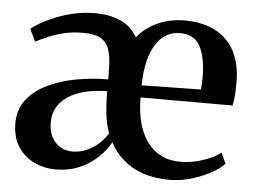

<svg xmlns="http://www.w3.org/2000/svg" viewBox="-45 -603 889 671"><g transform="rotate(5 400.0 -268.0)"><path d="M173 10Q131.5 10 96.2 -7Q61 -24 39.8 -57.2Q18.5 -90.5 18.5 -139Q18.5 -188 45.5 -222.2Q72.5 -256.5 117.5 -278Q162.5 -299.5 217.5 -309.5Q272.5 -319.5 328.5 -319.5L328 -355Q328 -397 319.2 -423.2Q310.5 -449.5 288.8 -461.8Q267 -474 227 -474Q191.5 -474 161 -466.8Q130.5 -459.5 106 -449Q81.5 -438.5 62.5 -429L41.5 -471.5Q52 -481 73.5 -493.5Q95 -506 124.5 -518Q154 -530 189.2 -538Q224.5 -546 262.5 -546Q316.5 -546 354.8 -527.8Q393 -509.5 412 -473.5Q427 -494.5 452 -511.5Q477 -528.5 508.8 -538.2Q540.5 -548 576 -548Q670 -548 722 -498Q774 -448 776 -354.5Q776 -323.5 774.5 -302.5Q773 -281.5 769.5 -266.5H446.5Q446.5 -219 456.5 -180Q466.5 -141 486.5 -113Q506.5 -85 536 -69.8Q565.5 -54.5 604 -54.5Q644 -54.5 683.8 -68Q723.5 -81.5 745.5 -99L762.5 -61.5Q746 -44 715.8 -27.5Q685.5 -11 648.2 0.2Q611 11.5 572 11.5Q520 11.5 479.2 -2.2Q438.5 -16 409.2 -41.8Q380 -67.5 362 -102Q345 -71 317.2 -45.5Q289.5 -20 253 -5Q216.5 10 173 10ZM446.5 -309 654.5 -312.5Q655.5 -322.5 655.8 -333.8Q656 -345 656.5 -354.5Q656.5 -423.5 636 -463Q615.5 -502.5 564.5 -502.5Q539 -502.5 517.5 -490.5Q496 -478.5 480.5 -454Q465 -429.5 456 -393.2Q447 -357 446.5 -309ZM226 -57.5Q251 -57.5 274 -67.2Q297 -77 316.2 -94Q335.5 -111 348 -132.5Q336.5 -164 332.5 -199.2Q328.5 -234.5 328.5 -278Q283.5 -277.5 248.8 -268.5Q214 -259.5 190 -243Q166 -226.5 153.8 -204Q141.5 -181.5 141.5 -155Q141.5 -107.5 165.8 -82.5Q190 -57.5 226 -57.5Z"/></g></svg>

Font: Merriweather 72pt SemiBold
Style: Regular
Weight: 600
Version: Version 2.100